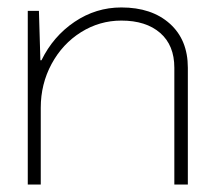

<svg xmlns="http://www.w3.org/2000/svg" viewBox="-20 -493 566 513"><path d="M54.2 -463.9H84L87.9 -332H90.8Q122.1 -396 179.2 -434.6Q236.3 -473.1 304.2 -473.1Q385.3 -473.1 433.6 -429.9Q481.9 -386.7 481.9 -312V0H445.8V-312Q445.8 -372.1 408 -405Q370.1 -438 304.2 -438Q246.1 -438 196.5 -407Q147 -376 117.9 -322.3Q88.9 -268.6 88.9 -205.1V0H54.2Z"/></svg>

Font: RawengulkSans
Style: Regular
Weight: 500
Designer: gluk (gluksza@wp.pl)
Foundry: gluk (gluksza@wp.pl)
Version: Version 0.94